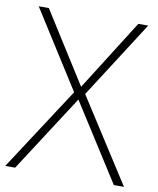

<svg xmlns="http://www.w3.org/2000/svg" viewBox="-83 -778 690 841"><g transform="rotate(10 262.0 -357.0)"><path d="M526 0H481L263 -342L42 0H-2L239 -370L21 -714H66L265 -399L464 -714H508L288 -371Z"/></g></svg>

Font: Noto Sans ExtraLight
Style: Regular
Weight: 200
Designer: Monotype Design Team
Foundry: Monotype Imaging Inc.
Version: Version 2.007